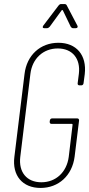

<svg xmlns="http://www.w3.org/2000/svg" viewBox="-20 -919 439 947"><path d="M198 -780H212C217 -780 221 -783 225 -787L284 -868C285 -870 289 -870 290 -868L329 -787C332 -783 335 -780 340 -780H354C362 -780 365 -786 362 -792L309 -893C307 -897 303 -899 299 -899H281C276 -899 272 -896 269 -892L193 -792C189 -785 190 -780 198 -780ZM180 8C269 8 336 -53 348 -146L370 -325C370 -331 367 -335 361 -335H237C231 -335 227 -331 226 -325L225 -318C225 -312 228 -308 234 -308H335C337 -308 338 -306 338 -304L319 -145C309 -70 256 -20 184 -20C112 -20 71 -70 80 -145L130 -555C139 -630 193 -680 265 -680C337 -680 378 -630 369 -555L363 -508C362 -502 366 -498 372 -498H381C387 -498 391 -502 392 -508L398 -553C409 -647 357 -708 268 -708C179 -708 112 -647 101 -554L51 -146C39 -53 91 8 180 8Z"/></svg>

Font: Barlow Condensed Thin
Style: Italic
Weight: 250
Width: 3
Italic angle: -7°
Designer: Jeremy Tribby
Foundry: Tribby Type
Version: Version 1.422;hotconv 1.0.109;makeotfexe 2.5.65596